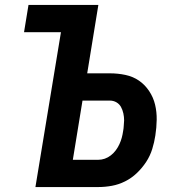

<svg xmlns="http://www.w3.org/2000/svg" viewBox="-20 -755 740 775"><path d="M123 0 226 -625H77L95 -735H377L332 -459H424Q456 -459 486.5 -452.5Q517 -446 541 -429.5Q565 -413 582 -387.5Q599 -362 606 -332.5Q613 -303 612.5 -271.5Q612 -240 607 -208Q603 -181 594.5 -153.5Q586 -126 570 -101.5Q554 -77 532.5 -56.5Q511 -36 485 -23Q459 -10 431.5 -5Q404 0 377 0ZM377 -110Q390 -110 403 -114.5Q416 -119 427.5 -128Q439 -137 447.5 -148.5Q456 -160 462 -173Q468 -186 471.5 -199Q475 -212 477 -226Q479 -236 479.5 -247Q480 -258 481 -269Q481 -283 478 -297Q475 -311 468.5 -323Q462 -335 450 -342Q438 -349 423 -349H313L274 -110Z"/></svg>

Font: Iosevka Aile Extrabold Oblique
Style: Regular
Weight: 800
Italic angle: -9°
Designer: Belleve Invis
Foundry: Belleve Invis
Version: Version 31.1.0; ttfautohint (v1.8.4)